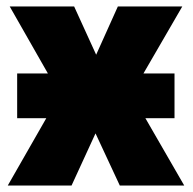

<svg xmlns="http://www.w3.org/2000/svg" viewBox="-20 -573 595 593"><path d="M33 -208H123L4 0H201L275 -161L350 0H549L429 -208H519V-346H423L543 -553H344L277 -404L209 -553H10L128 -346H33Z"/></svg>

Font: Noto Sans UI SemiCondensed Black
Style: Regular
Weight: 900
Width: 4
Designer: Monotype Design Team
Foundry: Monotype Imaging Inc.
Version: 1.001